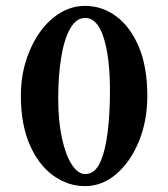

<svg xmlns="http://www.w3.org/2000/svg" viewBox="-20 -630 572 653"><path d="M269 -610Q328 -610 376 -574Q424 -538 452.5 -470Q481 -402 481 -304Q481 -219 452.5 -149.5Q424 -80 376 -38.5Q328 3 269 3Q211 3 161 -33Q111 -69 81 -138Q51 -207 51 -304Q51 -368 68.5 -423.5Q86 -479 116 -521Q146 -563 185.5 -586.5Q225 -610 269 -610ZM270 -569Q239 -569 218.5 -532.5Q198 -496 188 -434Q178 -372 178 -295Q178 -219 190.5 -161Q203 -103 224 -70.5Q245 -38 270 -38Q302 -38 320 -76.5Q338 -115 346 -179.5Q354 -244 354 -320Q354 -435 332.5 -502Q311 -569 270 -569Z"/></svg>

Font: Amiri
Style: Bold
Weight: 700
Designer: Khaled Hosny
Version: Version 0.113